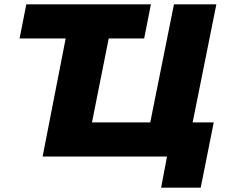

<svg xmlns="http://www.w3.org/2000/svg" viewBox="-20 -720 1045 883"><path d="M176 0 282 -543H70L101 -700H674L643 -543H480L403 -157H671L780 -700H975L866 -157H963L903 143H721L748 0Z"/></svg>

Font: Montserrat ExtraBold
Style: Italic
Weight: 800
Italic angle: -11.3°
Designer: Julieta Ulanovsky
Foundry: Julieta Ulanovsky
Version: Version 9.000; ttfautohint (v1.8.4.7-5d5b)